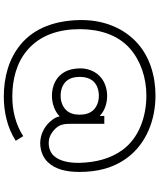

<svg xmlns="http://www.w3.org/2000/svg" viewBox="64 -776 821 989"><g transform="rotate(90 474.5 -281.5)"><path d="M865.6 -280.2C865.6 -372.9 845.8 -456.3 790.6 -529.2C718.8 -624 599 -671.9 471.9 -671.9C370.8 -671.9 266.7 -641.7 193.8 -570.8C116.7 -496.9 81.2 -390.6 83.3 -282.3C85.4 -160.4 121.9 -49 209.4 22.9C282.3 83.3 377.1 109.4 478.1 109.4C556.2 109.4 637.5 91.7 705.2 47.9L681.2 9.4C621.9 47.9 551 65.6 478.1 65.6C391.7 65.6 304.2 44.8 238.5 -11.5C161.5 -77.1 130.2 -172.9 130.2 -282.3C130.2 -379.2 157.3 -476 229.2 -539.6C292.7 -595.8 381.2 -625 471.9 -625C580.2 -625 690.6 -587.5 753.1 -501C797.9 -438.5 816.7 -363.5 818.8 -280.2C819.8 -232.3 811.5 -180.2 783.3 -149C767.7 -131.2 742.7 -121.9 717.7 -121.9C687.5 -121.9 664.6 -134.4 642.7 -156.2C616.7 -182.3 617.7 -211.5 617.7 -252.1V-408.3H577.1V-384.4C549 -412.5 508.3 -422.9 474 -422.9C438.5 -422.9 399 -411.5 370.8 -383.3C342.7 -355.2 331.2 -315.6 332.3 -280.2C333.3 -244.8 341.7 -206.3 370.8 -177.1C399 -149 438.5 -138.5 474 -138.5C511.5 -138.5 553.1 -152.1 579.2 -178.1C583.3 -160.4 589.6 -147.9 607.3 -128.1C632.3 -100 672.9 -78.1 717.7 -78.1C751 -78.1 790.6 -90.6 815.6 -117.7C853.1 -157.3 865.6 -213.5 865.6 -280.2ZM570.8 -281.2C570.8 -253.1 563.5 -227.1 545.8 -210.4C527.1 -192.7 502.1 -183.3 474 -183.3C445.8 -183.3 418.8 -191.7 401 -209.4C383.3 -227.1 376 -253.1 376 -281.2C376 -309.4 383.3 -336.5 401 -354.2C418.8 -371.9 445.8 -380.2 474 -380.2C502.1 -380.2 528.1 -370.8 545.8 -353.1C563.5 -335.4 570.8 -309.4 570.8 -281.2Z"/></g></svg>

Font: Manrope3 Thin
Style: Regular
Weight: 100
Width: 4
Designer: Mikhail Sharanda
Foundry: Mikhail Sharanda
Version: Version 3.000;PS 003.000;hotconv 1.0.88;makeotf.lib2.5.64775